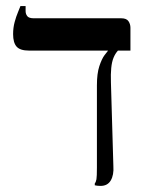

<svg xmlns="http://www.w3.org/2000/svg" viewBox="-20 -606 491 630"><path d="M75 -440Q46 -440 34.5 -453Q23 -466 23 -494Q23 -515 28 -533.5Q33 -552 39 -566Q45 -580 47 -586H64V-570Q64 -560 69.5 -553Q75 -546 91 -546H378Q395 -546 401.5 -536.5Q408 -527 408 -515V-440ZM310 4Q305 4 300 3.5Q295 3 291 2V-4Q295 -9 296.5 -18Q298 -27 298 -56V-326Q298 -365 306 -389Q314 -413 323 -425Q332 -437 334 -439V-470H367V-440Q358 -430 352.5 -416.5Q347 -403 345 -383Q343 -363 344 -335L352 -61Q354 -32 343.5 -14Q333 4 310 4Z"/></svg>

Font: Frank Ruhl Libre
Style: Regular
Weight: 400
Designer: Yanek Iontef
Foundry: Fontef
Version: Version 6.004